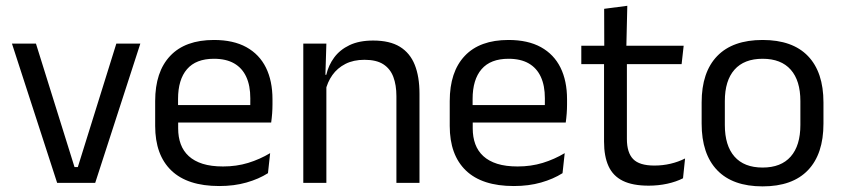

<svg xmlns="http://www.w3.org/2000/svg" viewBox="-20 -641 2953 673"><path d="M252.8 -55.4 387.8 -488.2H471.9L313.7 0H180.3L21.9 -488.2H106L241.2 -55.4Z M748.6 11.1Q637.1 11.1 580.5 -43.4Q523.9 -97.8 523.9 -199.7V-286.6Q523.9 -389.4 576.6 -445.1Q629.2 -500.9 730 -500.9Q797.9 -500.9 843.6 -475.7Q889.2 -450.4 912.2 -403.9Q935.1 -357.4 935.1 -293V-274.8Q935.1 -259.1 933.9 -243Q932.7 -226.9 930.5 -211.4H856.2Q857 -235.6 857.2 -257.1Q857.4 -278.6 857.4 -296.4Q857.4 -341 843.1 -371.8Q828.9 -402.6 800.7 -418.8Q772.4 -435 730 -435Q666.9 -435 635.5 -398.5Q604.1 -362.1 604.1 -294.1V-247.4L604.5 -237.5V-190.8Q604.5 -160.4 613.5 -135.9Q622.5 -111.3 641.6 -93.8Q660.8 -76.2 690.5 -66.8Q720.3 -57.5 761.7 -57.5Q808.8 -57.5 849.8 -70Q890.8 -82.6 926.9 -104.2L919.3 -34Q887.1 -13.5 843.9 -1.2Q800.8 11.1 748.6 11.1ZM566.6 -211.4V-272.7H913.4V-211.4Z M1369.5 0V-303.7Q1369.5 -343 1358.7 -371.5Q1348 -399.9 1323.7 -415.7Q1299.3 -431.4 1257.6 -431.4Q1219.1 -431.4 1190.8 -417Q1162.5 -402.5 1145 -377.8Q1127.5 -353 1120.5 -321.5L1106 -378.9H1123.7Q1131.3 -412.1 1151.3 -439.3Q1171.3 -466.5 1205.1 -482.7Q1238.9 -498.9 1288 -498.9Q1346.2 -498.9 1381.7 -477.1Q1417.3 -455.2 1433.8 -413.8Q1450.4 -372.3 1450.4 -312.6V0ZM1043.1 0V-488.2H1124L1120.4 -371.1L1124 -366.3V0Z M1781.1 11.1Q1669.6 11.1 1613 -43.4Q1556.4 -97.8 1556.4 -199.7V-286.6Q1556.4 -389.4 1609.1 -445.1Q1661.7 -500.9 1762.5 -500.9Q1830.4 -500.9 1876.1 -475.7Q1921.7 -450.4 1944.7 -403.9Q1967.6 -357.4 1967.6 -293V-274.8Q1967.6 -259.1 1966.4 -243Q1965.2 -226.9 1963 -211.4H1888.7Q1889.5 -235.6 1889.7 -257.1Q1889.9 -278.6 1889.9 -296.4Q1889.9 -341 1875.6 -371.8Q1861.4 -402.6 1833.2 -418.8Q1804.9 -435 1762.5 -435Q1699.4 -435 1668 -398.5Q1636.6 -362.1 1636.6 -294.1V-247.4L1637 -237.5V-190.8Q1637 -160.4 1646 -135.9Q1655 -111.3 1674.1 -93.8Q1693.3 -76.2 1723 -66.8Q1752.8 -57.5 1794.2 -57.5Q1841.3 -57.5 1882.3 -70Q1923.3 -82.6 1959.4 -104.2L1951.8 -34Q1919.6 -13.5 1876.4 -1.2Q1833.3 11.1 1781.1 11.1ZM1599.1 -211.4V-272.7H1945.9V-211.4Z M2253.9 9.8Q2197.5 9.8 2163.1 -7.2Q2128.7 -24.2 2113 -58.6Q2097.3 -93 2097.3 -144.6V-452.3H2177.4V-153.9Q2177.4 -105.9 2199.4 -83.3Q2221.4 -60.7 2273.6 -60.7Q2303 -60.7 2330.3 -67.1Q2357.6 -73.5 2381.3 -85.5L2374.1 -16.1Q2350.3 -3.9 2318.9 3Q2287.4 9.8 2253.9 9.8ZM2017.6 -416.2V-480.8H2376.4L2369.2 -416.2ZM2098.1 -473.1 2097.7 -610.1 2178.8 -620.7 2175.4 -473.1Z M2653.1 12.3Q2548.2 12.3 2493.8 -44.5Q2439.4 -101.2 2439.4 -207.7V-281.9Q2439.4 -388 2493.9 -444.5Q2548.3 -500.9 2653.1 -500.9Q2757.9 -500.9 2812.1 -444.5Q2866.4 -388 2866.4 -281.9V-207.7Q2866.4 -101.2 2812.1 -44.5Q2757.9 12.3 2653.1 12.3ZM2653.1 -53.7Q2717.8 -53.7 2751.6 -92.2Q2785.5 -130.7 2785.5 -203V-286.6Q2785.5 -358.5 2751.7 -396.7Q2717.9 -435 2653.1 -435Q2588.3 -435 2554.5 -396.7Q2520.7 -358.5 2520.7 -286.6V-203Q2520.7 -130.7 2554.5 -92.2Q2588.3 -53.7 2653.1 -53.7Z"/></svg>

Font: Anek Bangla Medium
Style: Regular
Weight: 500
Designer: Sulekha Rajkumar (Bangla), Yesha Goshar (Latin)
Foundry: Ek Type
Version: Version 1.003